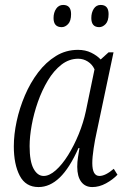

<svg xmlns="http://www.w3.org/2000/svg" viewBox="-20 -748 510 778"><path d="M136 10Q84 10 60 -36Q36 -82 36 -155Q36 -203 47.5 -256.5Q59 -310 81 -361.5Q103 -413 134.5 -454.5Q166 -496 206.5 -521Q247 -546 296 -546Q326 -546 349.5 -534.5Q373 -523 388 -507L420 -536H440L371 -209Q365 -183 359.5 -147Q354 -111 354 -87Q354 -35 383 -35Q407 -35 441 -64L456 -40Q437 -20 409.5 -5Q382 10 354 10Q325 10 309 -11.5Q293 -33 293 -72Q293 -92 296 -110.5Q299 -129 302 -148H298Q262 -67 222 -28.5Q182 10 136 10ZM157 -35Q180 -35 206 -58Q232 -81 256 -119.5Q280 -158 299 -204.5Q318 -251 328 -298L363 -467Q354 -487 336 -498.5Q318 -510 297 -510Q260 -510 229 -486Q198 -462 174 -422Q150 -382 133.5 -335Q117 -288 108.5 -241Q100 -194 100 -156Q100 -94 116 -64.5Q132 -35 157 -35ZM382 -638Q350 -638 350 -675Q350 -697 360 -712.5Q370 -728 388 -728Q420 -728 420 -691Q420 -663 408 -650.5Q396 -638 382 -638ZM230 -638Q197 -638 197 -675Q197 -697 207.5 -712.5Q218 -728 236 -728Q268 -728 268 -691Q268 -663 256 -650.5Q244 -638 230 -638Z"/></svg>

Font: Noto Serif Condensed Light
Style: Italic
Weight: 300
Width: 3
Italic angle: -12°
Designer: Monotype Design Team
Foundry: Monotype Imaging Inc.
Version: Version 2.014; ttfautohint (v1.8.4.7-5d5b)